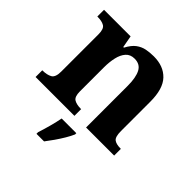

<svg xmlns="http://www.w3.org/2000/svg" viewBox="-203 -700 1073 1073"><g transform="rotate(45 333.5 -164.0)"><path d="M20 0V-53H22Q56 -53 78 -65Q100 -77 100 -122V-418Q100 -460 80.5 -471.5Q61 -483 28 -483H25V-536H235L248 -465H253Q273 -503 296.5 -520.5Q320 -538 347.5 -543.5Q375 -549 406 -549Q483 -549 527 -503Q571 -457 571 -356V-124Q571 -78 587.5 -65.5Q604 -53 638 -53H641V0H419V-329Q419 -394 401 -429Q383 -464 339 -464Q306 -464 287 -442.5Q268 -421 260 -385.5Q252 -350 252 -309V-118Q252 -76 271.5 -64.5Q291 -53 324 -53H327V0ZM248 208Q258 178 269.5 136Q281 94 287 61H403V71Q394 92 378 119Q362 146 343.5 172.5Q325 199 308 221H248Z"/></g></svg>

Font: NotoSerif-Bold
Style: Regular
Weight: 700
Designer: Monotype Design Team
Foundry: Monotype Imaging Inc.
Version: Version 2.007; ttfautohint (v1.8) -l 8 -r 50 -G 200 -x 14 -D